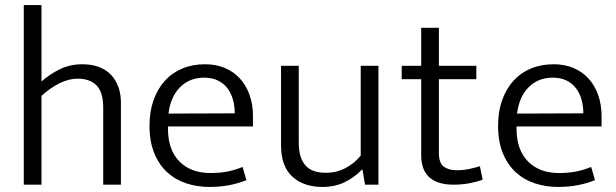

<svg xmlns="http://www.w3.org/2000/svg" viewBox="-20 -730 2437 759"><path d="M144 0H74V-710H144V-408Q177 -437 217 -456.5Q257 -476 305 -476Q344 -476 373 -464.5Q402 -453 420.5 -432.5Q439 -412 448.5 -384.5Q458 -357 458 -324V0H388V-305Q388 -366 361.5 -392.5Q335 -419 287 -419Q252 -419 215.5 -401Q179 -383 144 -351Z M980 -230H644V-221Q644 -138 689 -92Q734 -46 812 -46Q847 -46 877 -51.5Q907 -57 939 -70L954 -18Q926 -6 888.5 1.5Q851 9 809 9Q760 9 717 -5Q674 -19 641.5 -48.5Q609 -78 590 -124Q571 -170 571 -234Q571 -289 587 -334Q603 -379 631.5 -410.5Q660 -442 700.5 -459Q741 -476 791 -476Q834 -476 868.5 -461.5Q903 -447 928 -420Q953 -393 966.5 -355Q980 -317 980 -271ZM908 -282Q908 -310 901 -335.5Q894 -361 879.5 -380.5Q865 -400 842 -411.5Q819 -423 787 -423Q729 -423 691.5 -385Q654 -347 646 -281Z M1406 -470H1476V0H1423L1413 -59H1410Q1384 -31 1345 -11Q1306 9 1254 9Q1181 9 1136 -31.5Q1091 -72 1091 -156V-470H1161V-167Q1161 -132 1169 -109Q1177 -86 1191.5 -72Q1206 -58 1225.5 -52.5Q1245 -47 1268 -47Q1311 -47 1346.5 -66Q1382 -85 1406 -115Z M1863 -417H1715V-126Q1715 -85 1734.5 -71Q1754 -57 1786 -57Q1811 -57 1835 -62Q1859 -67 1877 -73L1888 -20Q1868 -12 1838 -6Q1808 0 1773 0Q1645 0 1645 -117V-417H1568V-470H1645V-620H1715V-470H1863Z M2358 -230H2022V-221Q2022 -138 2067 -92Q2112 -46 2190 -46Q2225 -46 2255 -51.5Q2285 -57 2317 -70L2332 -18Q2304 -6 2266.5 1.5Q2229 9 2187 9Q2138 9 2095 -5Q2052 -19 2019.5 -48.5Q1987 -78 1968 -124Q1949 -170 1949 -234Q1949 -289 1965 -334Q1981 -379 2009.5 -410.5Q2038 -442 2078.5 -459Q2119 -476 2169 -476Q2212 -476 2246.5 -461.5Q2281 -447 2306 -420Q2331 -393 2344.5 -355Q2358 -317 2358 -271ZM2286 -282Q2286 -310 2279 -335.5Q2272 -361 2257.5 -380.5Q2243 -400 2220 -411.5Q2197 -423 2165 -423Q2107 -423 2069.5 -385Q2032 -347 2024 -281Z"/></svg>

Font: Mukta Mahee Light
Style: Regular
Weight: 300
Designer: Shuchita Grover, Noopur Datye, Girish Dalvi, Yashodeep Gholap
Foundry: Ek Type
Version: Version 2.538;PS 1.000;hotconv 16.6.51;makeotf.lib2.5.65220;